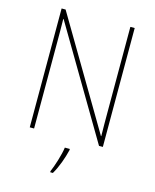

<svg xmlns="http://www.w3.org/2000/svg" viewBox="-135 -804 897 1114"><g transform="rotate(15 313.5 -246.5)"><path d="M533 0V-714H507V-200C507 -160 507 -107 508 -58H506L118 -714H94V0H120V-519C120 -573 120 -612 119 -658H121L510 0ZM351 68V61H321C316 103 291 181 276 214V221H292C319 175 339 118 351 68Z"/></g></svg>

Font: Noto Sans Lao SemiCondensed Thin
Style: Regular
Weight: 100
Width: 4
Designer: Monotype Design Team
Foundry: Monotype Imaging Inc.
Version: Version 2.003